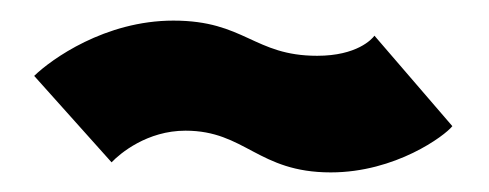

<svg xmlns="http://www.w3.org/2000/svg" viewBox="-20 -442 486 191"><path d="M309 -270.5C373.5 -270.5 422.5 -307 430 -316.5L352.5 -406.5C350 -403 335 -386.5 295.5 -386.5C232.5 -386.5 223.5 -421.5 152.5 -421.5C84.5 -421.5 31 -383 14 -366.5L91 -280.5C99.5 -289.5 126.5 -312 164.5 -312C224 -312 236.5 -270.5 309 -270.5Z"/></svg>

Font: Anybody
Style: Bold
Weight: 700
Designer: Tyler Finck
Foundry: Etcetera Type Company
Version: Version 1.110